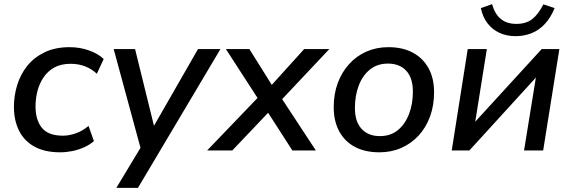

<svg xmlns="http://www.w3.org/2000/svg" viewBox="-20 -724 2749 924"><path d="M270 9Q195 9 145.5 -18.5Q96 -46 71.5 -95.5Q47 -145 47 -210Q47 -264 63 -315.5Q79 -367 111.5 -407.5Q144 -448 195 -472.5Q246 -497 315 -497Q364 -497 408 -481.5Q452 -466 479 -440L446 -369Q422 -392 390 -404.5Q358 -417 320 -417Q274 -417 242 -399.5Q210 -382 189.5 -351.5Q169 -321 160 -285Q151 -249 151 -211Q151 -147 181.5 -109Q212 -71 283 -71Q312 -71 345 -82.5Q378 -94 406 -118L432 -45Q413 -28 385.5 -15.5Q358 -3 328 3Q298 9 270 9Z M540 180 669 -34 662 9 527 -488H630L730 -82H700L933 -488H1041L644 180Z M977 0 1238 -272 1236 -227 1067 -488H1180L1299 -298H1272L1444 -488H1565L1321 -229L1320 -274L1500 0H1387L1257 -202L1289 -201L1098 0Z M1806 9Q1737 9 1688 -17Q1639 -43 1612.5 -92Q1586 -141 1586 -208Q1586 -272 1605.5 -324.5Q1625 -377 1660.5 -416Q1696 -455 1744 -476Q1792 -497 1849 -497Q1918 -497 1967 -470.5Q2016 -444 2042.5 -395.5Q2069 -347 2069 -280Q2069 -216 2049.5 -163Q2030 -110 1994.5 -71.5Q1959 -33 1911 -12Q1863 9 1806 9ZM1808 -69Q1860 -69 1895 -98Q1930 -127 1948.5 -175.5Q1967 -224 1967 -283Q1967 -349 1935 -383.5Q1903 -418 1847 -418Q1796 -418 1760.5 -389.5Q1725 -361 1706.5 -312.5Q1688 -264 1688 -204Q1688 -139 1720 -104Q1752 -69 1808 -69Z M2154 0 2231 -488H2323L2261 -100H2232L2587 -488H2672L2594 0H2502L2565 -388H2593L2239 0ZM2461 -550Q2418 -550 2383.5 -566Q2349 -582 2326 -612Q2303 -642 2294 -685L2348 -704Q2362 -655 2391 -632Q2420 -609 2465 -609Q2511 -609 2540.5 -631.5Q2570 -654 2595 -703L2649 -685Q2630 -638 2601.5 -608Q2573 -578 2537.5 -564Q2502 -550 2461 -550Z"/></svg>

Font: Nunito Sans 12pt SemiBold
Style: Italic
Weight: 600
Italic angle: -9°
Designer: Vernon Adams
Foundry: Vernon Adams
Version: Version 3.101;gftools[0.9.27]